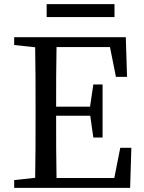

<svg xmlns="http://www.w3.org/2000/svg" viewBox="-20 -914 700 934"><path d="M537 -894H207V-831H537ZM565 -195 536 -48H255C253 -145 253 -243 253 -351H419L434 -245H479V-503H434L418 -395H253C253 -494 253 -590 255 -685H515L544 -540H598L592 -733H49V-695L151 -684C153 -588 153 -491 153 -393V-339C153 -241 153 -145 151 -49L49 -38V0H613L619 -195Z"/></svg>

Font: Noto Serif CJK JP Medium
Style: Regular
Weight: 500
Designer: Ryoko NISHIZUKA 西塚涼子 (kana & ideographs); Frank Grießhammer (Latin, Greek & Cyrillic); Wenlong ZHANG 张文龙 (bopomofo); San
Foundry: Adobe Systems Incorporated
Version: Version 1.000;PS 1;hotconv 16.6.53;makeotf.lib2.5.65590